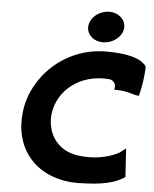

<svg xmlns="http://www.w3.org/2000/svg" viewBox="-63 -1000 861 1074"><g transform="rotate(5 368.0 -463.0)"><path d="M397 -861C391 -813 431 -775 486 -775C540 -775 591 -813 597 -861C603 -910 561 -948 507 -948C452 -948 403 -909 397 -861ZM510 -725C274 -725 98 -546 74 -351C49 -148 169 1 373 20C403 22 431 22 459 20C596 15 648 -16 677 -35L667 -194L653 -184C648 -180 642 -175 633 -169C607 -154 558 -134 491 -129C460 -127 430 -128 402 -132C276 -149 223 -254 235 -352C251 -480 370 -588 544 -572C566 -564 577 -551 574 -526L572 -516H584C646 -516 687 -495 704 -495H713C726 -549 736 -607 736 -661C718 -689 665 -725 510 -725Z"/></g></svg>

Font: Bluebird
Style: SfBdExtObl
Weight: 700
Designer: Jasper
Foundry: Cannot Into Space Fonts
Version: Version 0.98